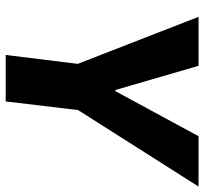

<svg xmlns="http://www.w3.org/2000/svg" viewBox="-42 -692 733 690"><g transform="rotate(90 325.0 -346.5)"><path d="M375 -260 344 0H177L209 -259L40 -693H216L303 -394H307L469 -693H650Z"/></g></svg>

Font: Szlgxwxxxixliatcpuztgldltzi
Style: Regular
Weight: 700
Italic angle: -8°
Designer: Carrois Corporate & Edenspiekermann
Foundry: Carrois Corporate GbR & Edenspiekermann AG
Version: Version 2.001